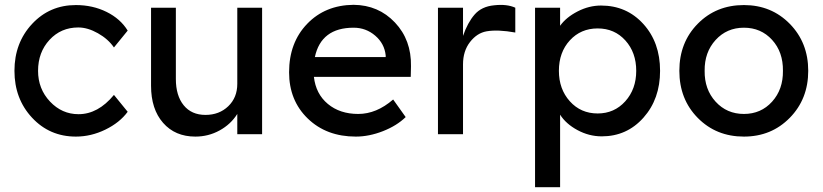

<svg xmlns="http://www.w3.org/2000/svg" viewBox="-20 -557 3415 797"><path d="M295 10Q186 10 113 -68.5Q40 -147 40 -263Q40 -379 113 -457.5Q186 -536 295 -536Q365 -536 422.5 -507.5Q480 -479 510 -430L453 -360Q429 -395 386.5 -419Q344 -443 305 -443Q233 -443 185.5 -391.5Q138 -340 138 -263Q138 -188 187.5 -135.5Q237 -83 306 -83Q387 -83 453 -163L510 -93Q477 -48 417.5 -19Q358 10 295 10Z M791 10Q707 10 657 -47Q607 -104 607 -201V-525H710V-229Q710 -160 742.5 -120Q775 -80 833 -80Q890 -80 927.5 -116Q965 -152 965 -209V-525H1068V0H965V-84Q938 -41 891.5 -15.5Q845 10 791 10Z M1457 10Q1335 10 1257.5 -65Q1180 -140 1180 -257Q1180 -380 1255 -458Q1330 -536 1448 -537Q1551 -536 1619.5 -463.5Q1688 -391 1686 -282L1685 -238H1283Q1291 -167 1341 -125.5Q1391 -84 1467 -84Q1543 -84 1612 -144L1664 -71Q1627 -35 1569.5 -12.5Q1512 10 1457 10ZM1287 -320H1581V-327Q1576 -376 1537.5 -409Q1499 -442 1448 -442Q1313 -442 1287 -320Z M1798 0V-525H1902V-408Q1921 -463 1950 -496.5Q1979 -530 2031 -535Q2084 -541 2119 -525V-422Q2047 -435 2000 -427Q1960 -420 1931 -382.5Q1902 -345 1902 -290V0Z M2201 220V-525H2305V-450Q2330 -485 2377.5 -509.5Q2425 -534 2475 -534Q2581 -534 2650.5 -457.5Q2720 -381 2720 -263Q2720 -146 2651 -68.5Q2582 9 2478 9Q2425 9 2377 -17Q2329 -43 2305 -81V220ZM2300 -263Q2300 -187 2345.5 -136.5Q2391 -86 2461 -86Q2530 -86 2575.5 -136.5Q2621 -187 2621 -263Q2621 -339 2576 -389Q2531 -439 2461 -439Q2391 -439 2345.5 -389.5Q2300 -340 2300 -263Z M3068 10Q2953 10 2876.5 -67.5Q2800 -145 2800 -263Q2800 -381 2876.5 -458.5Q2953 -536 3068 -536Q3182 -536 3258.5 -458Q3335 -380 3335 -263Q3335 -146 3258.5 -68Q3182 10 3068 10ZM2905 -263Q2904 -186 2950.5 -135Q2997 -84 3068 -84Q3139 -84 3185 -135Q3231 -186 3230 -263Q3231 -341 3185 -391.5Q3139 -442 3068 -442Q2997 -442 2950.5 -391Q2904 -340 2905 -263Z"/></svg>

Font: Easer Grotesk
Style: Regular
Weight: 400
Designer: Boardeaser, Bonnie Shaver-Troup, Thomas Jockin
Foundry: Lexend
Version: Version 1.008;Glyphs 3.1.2 (3151)